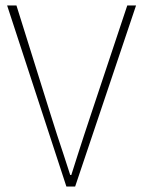

<svg xmlns="http://www.w3.org/2000/svg" viewBox="-20 -680 522 700"><path d="M222 0 6 -660H40L164 -264Q177 -222 188.5 -187Q200 -152 211.5 -117.5Q223 -83 236 -42H240Q253 -83 264 -117.5Q275 -152 286.5 -187Q298 -222 312 -264L444 -660H476L254 0Z"/></svg>

Font: Source Sans 3 VF
Style: Regular
Weight: 200
Designer: Paul D. Hunt
Foundry: Adobe
Version: Version 3.046;hotconv 1.0.118;makeotfexe 2.5.65603